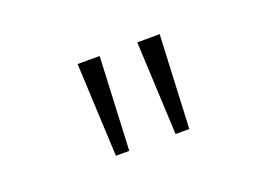

<svg xmlns="http://www.w3.org/2000/svg" viewBox="-52 -834 703 499"><g transform="rotate(-20 300.0 -585.0)"><path d="M187 -714H248L236 -456H199ZM352 -714H414L402 -456H364Z"/></g></svg>

Font: Noto Sans Mono UI Light
Style: Regular
Weight: 300
Monospace: yes
Designer: Monotype Design team
Foundry: Monotype Imaging Inc.
Version: Version 1.000